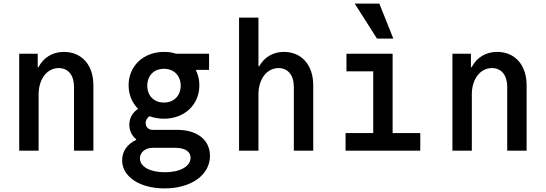

<svg xmlns="http://www.w3.org/2000/svg" viewBox="-20 -839 3040 1069"><path d="M87 0H195V-314C195 -399 242 -460 307 -460C360 -460 392 -420 392 -356V0H500V-365C500 -477 435 -550 336 -550C272 -550 223 -519 194 -465H190V-540H87Z M696 -364C696 -311 716 -266 749 -233C718 -213 700 -182 700 -145C700 -112 714 -83 738 -64V-60C690 -38 660 3 660 53C660 145 758 210 896 210C1045 210 1149 135 1149 29C1149 -60 1078 -116 967 -116H830C807 -116 791 -132 791 -154C791 -169 799 -183 812 -192C837 -183 864 -178 893 -178C1007 -178 1090 -256 1090 -364C1090 -395 1083 -423 1071 -448V-450H1144V-540H960C940 -547 917 -550 893 -550C779 -550 696 -472 696 -364ZM830 -16H955C1009 -16 1041 4 1041 39C1041 87 984 120 898 120C815 120 759 89 759 43C759 9 789 -16 830 -16ZM893 -268C837 -268 800 -306 800 -362C800 -418 837 -456 893 -456C948 -456 986 -418 986 -362C986 -306 948 -268 893 -268Z M1311 0H1419V-314C1419 -399 1466 -460 1531 -460C1583 -460 1616 -420 1616 -356V0H1724V-365C1724 -477 1659 -550 1561 -550C1500 -550 1452 -521 1423 -470H1419V-741H1311Z M1904 0H2320V-98H2166V-540H1909V-442H2058V-98H1904ZM2170 -624 2092 -819H1955L2079 -624Z M2499 0H2607V-314C2607 -399 2654 -460 2719 -460C2772 -460 2804 -420 2804 -356V0H2912V-365C2912 -477 2847 -550 2748 -550C2684 -550 2635 -519 2606 -465H2602V-540H2499Z"/></svg>

Font: CommitMono
Style: 600Regular
Weight: 600
Monospace: yes
Designer: Eigil Nikolajsen
Foundry: Eigil Nikolajsen
Version: Version 1.143